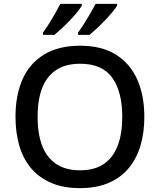

<svg xmlns="http://www.w3.org/2000/svg" viewBox="-20 -961 825 991"><path d="M725 -358Q725 -275 704.5 -207.5Q684 -140 642.5 -91Q601 -42 538.5 -16Q476 10 393 10Q308 10 245.5 -16.5Q183 -43 141.5 -91.5Q100 -140 80 -208Q60 -276 60 -359Q60 -469 96 -551Q132 -633 206.5 -679Q281 -725 394 -725Q504 -725 577.5 -679.5Q651 -634 688 -551.5Q725 -469 725 -358ZM174 -358Q174 -272 197 -210.5Q220 -149 269 -115.5Q318 -82 393 -82Q469 -82 517 -115.5Q565 -149 588 -210.5Q611 -272 611 -358Q611 -487 559.5 -559.5Q508 -632 394 -632Q318 -632 269 -599Q220 -566 197 -505Q174 -444 174 -358ZM584 -931Q576 -918 559.5 -898Q543 -878 522 -856Q501 -834 480 -814.5Q459 -795 442 -781H383V-793Q397 -812 413.5 -838Q430 -864 446 -891.5Q462 -919 473 -941H584ZM402 -931Q394 -918 378 -898Q362 -878 341 -856Q320 -834 299 -814.5Q278 -795 261 -781H202V-793Q216 -812 232.5 -838Q249 -864 264.5 -891.5Q280 -919 291 -941H402Z"/></svg>

Font: Noto Sans Hebrew Medium
Style: Regular
Weight: 500
Designer: Monotype Design Team
Foundry: Monotype Imaging Inc.
Version: Version 2.003